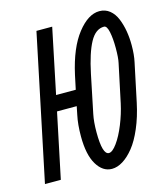

<svg xmlns="http://www.w3.org/2000/svg" viewBox="-122 -779 759 874"><g transform="rotate(-15 257.5 -342.0)"><path d="M199.2 -167Q199.2 -223.6 208.5 -266.6L216.3 -305.2H123.5L59.6 0H-15.1L127.9 -683.6H202.1L138.7 -378.4H231.4L245.6 -445.3Q272.5 -566.4 323.5 -631.3Q374.5 -696.3 427.2 -696.3Q455.1 -696.3 475.6 -679.7Q496.1 -663.1 507.6 -635Q519 -606.9 524.4 -575.2Q529.8 -543.5 529.8 -508.8Q529.8 -463.9 522.5 -430.7L484.4 -250Q470.7 -185.5 448.7 -134.3Q426.8 -83 401.6 -51.8Q376.5 -20.5 350.1 -4.2Q323.7 12.2 298.3 12.2Q254.9 12.2 227.1 -34.2Q199.2 -80.6 199.2 -167ZM429.7 -622.6Q389.6 -622.6 363 -573.5Q336.4 -524.4 316.9 -430.7L279.8 -251Q272.5 -216.3 272.5 -167Q272.5 -61 303.2 -61Q319.8 -61 342 -91.8Q364.3 -122.6 383.5 -170.2Q402.8 -217.8 413.1 -265.6L451.2 -445.3Q456.5 -468.3 456.5 -515.1Q456.5 -559.6 450 -591.1Q443.4 -622.6 429.7 -622.6Z"/></g></svg>

Font: Anka/Coder Condensed
Style: Italic
Weight: 400
Width: 4
Italic angle: -12°
Monospace: yes
Version: Version 001.100